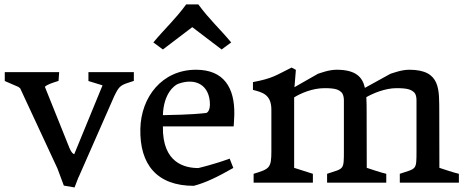

<svg xmlns="http://www.w3.org/2000/svg" viewBox="-20 -823 2095 865"><path d="M238.8 -64 267.6 13.2 315.9 21.5 333.5 -24.4H334L494.6 -389.6C518.6 -439 522.5 -439.5 583 -458.5V-498H378.4V-458L441.9 -438.5L314.5 -128.4C308.1 -129.9 301.3 -137.2 293.9 -153.8L182.1 -432.1C193.4 -442.4 212.4 -448.7 243.7 -458.5L246.6 -498H1.5V-458L62.5 -431.6L70.8 -425.3Z M612.3 -242.2C608.9 -82 687 14.2 853 14.2C907.2 0 960 -25.9 1031.2 -66.4L1014.6 -108.4C946.8 -83 873.5 -65.9 873.5 -65.9C815.9 -65.9 710.9 -85.9 713.9 -253.4H1032.7C1032.7 -253.4 1035.2 -287.6 1035.6 -306.2C1038.1 -428.7 987.8 -508.8 863.3 -508.8C710 -508.8 615.2 -385.7 612.3 -242.2ZM713.9 -304.2C716.8 -403.8 767.6 -439.9 782.7 -445.3C861.3 -474.1 925.8 -439.9 925.8 -351.1C925.8 -334 918.9 -315.4 908.2 -314C892.1 -312 842.8 -306.2 713.9 -304.2ZM713.9 -600.1 846.2 -700.7 978.5 -600.1 1021.5 -631.8C970.2 -693.8 923.3 -734.9 873.5 -803.2H818.8C769 -734.9 722.2 -693.8 670.9 -631.8Z M1122.6 0H1389.6V-40L1305.2 -66.9V-384.3C1334 -402.3 1387.2 -425.8 1441.9 -425.8C1490.2 -425.8 1505.9 -419.9 1520 -405.3C1525.4 -399.4 1529.3 -385.7 1529.3 -372.6V-143.6C1529.3 -54.7 1529.3 -65.4 1453.6 -40V0H1720.2V-40C1700.2 -43.9 1632.3 -66.9 1632.3 -66.9L1631.8 -313.5C1631.8 -337.4 1631.8 -362.3 1630.4 -385.3C1660.6 -402.3 1714.4 -425.8 1766.6 -425.8C1814.9 -425.8 1833 -419.9 1847.2 -405.3C1853 -399.4 1856.4 -385.7 1856.4 -372.6V-143.6C1856.4 -54.7 1856.4 -65.4 1781.2 -40V0H2047.4V-40C2027.3 -43.9 1959.5 -66.9 1959.5 -66.9L1959 -318.4C1958 -416 1967.8 -508.8 1824.2 -508.8C1787.1 -508.8 1752.4 -494.1 1739.3 -490.7C1692.4 -464.4 1631.8 -431.2 1624 -427.2C1612.8 -477.5 1581.1 -508.8 1496.6 -508.8C1460 -508.8 1425.3 -494.1 1412.6 -490.7C1362.3 -462.4 1306.6 -430.2 1306.6 -430.2L1313 -508.3L1293.5 -518.6C1220.7 -482.4 1209 -470.2 1119.6 -453.1V-418C1161.1 -407.2 1202.6 -397.9 1202.6 -328.6V-142.6C1202.6 -65.4 1194.3 -62 1122.6 -40Z"/></svg>

Font: Donegal One
Style: Regular
Weight: 400
Designer: Gary Lonergan
Foundry: Sorkin Type Co.
Version: Version 1.004